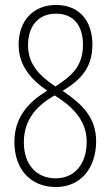

<svg xmlns="http://www.w3.org/2000/svg" viewBox="-20 -809 445 773"><path d="M205 -56C306 -56 367 -134 367 -240C367 -336 311 -390 232 -443C304 -487 352 -535 352 -630C352 -725 299 -789 206 -789C113 -789 55 -725 55 -629C55 -549 100 -492 170 -444C95 -398 38 -338 38 -237C38 -130 101 -56 205 -56ZM203 -461C131 -509 93 -556 93 -627C93 -705 135 -754 205 -754C275 -754 314 -708 314 -629C314 -545 272 -505 203 -461ZM204 -91C129 -91 76 -144 76 -236C76 -329 130 -385 200 -425L215 -415C298 -361 329 -302 329 -238C329 -151 282 -91 204 -91Z"/></svg>

Font: Noto Sans Malayalam UI ExtraCondensed ExtraLight
Style: Regular
Weight: 200
Width: 2
Designer: Jelle Bosma - Monotype Design Team
Foundry: Monotype Imaging Inc.
Version: Version 2.104